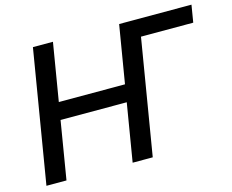

<svg xmlns="http://www.w3.org/2000/svg" viewBox="-101 -872 1226 1016"><g transform="rotate(-15 512.0 -363.5)"><path d="M1023.8 -727.3H627.5L574.9 -411.2H212.4L264.9 -727.3H155.2L34.4 0H144.2L196.7 -317.1H559.3L506.7 0H616.8L721.9 -632.8H1008.2Z"/></g></svg>

Font: Margiela Sans Medium
Style: Italic
Weight: 500
Italic angle: -9.39999°
Designer: Stefan Endress, Andreas Faust
Version: Version 1.100;FEAKit 1.0